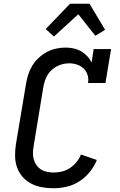

<svg xmlns="http://www.w3.org/2000/svg" viewBox="-20 -997 640 1025"><path d="M266 8Q235 8 204 2.5Q173 -3 147 -16.5Q121 -30 101 -52.5Q81 -75 71 -103.5Q61 -132 60.5 -163.5Q60 -195 65 -227L119 -550Q123 -575 131 -599.5Q139 -624 152.5 -646.5Q166 -669 186.5 -688Q207 -707 230.5 -719.5Q254 -732 279.5 -737.5Q305 -743 330 -743Q352 -743 373 -738.5Q394 -734 412.5 -723.5Q431 -713 445.5 -697.5Q460 -682 469 -664L480 -735H573L543 -554H450Q454 -576 447.5 -596.5Q441 -617 426.5 -631Q412 -645 392 -652Q372 -659 350 -659Q334 -659 318 -655.5Q302 -652 286.5 -644.5Q271 -637 257.5 -625Q244 -613 235 -598.5Q226 -584 220.5 -568Q215 -552 212 -536L159 -214Q156 -196 156 -178Q156 -160 161 -143.5Q166 -127 176 -113.5Q186 -100 200 -91.5Q214 -83 231.5 -79.5Q249 -76 267 -76Q289 -76 311.5 -81.5Q334 -87 353.5 -100Q373 -113 388.5 -132Q404 -151 412 -172L497 -143Q484 -110 460 -80Q436 -50 404.5 -29.5Q373 -9 337 -0.5Q301 8 266 8ZM268 -802 224 -842 354 -977H458L541 -838L489 -806L398 -921Z"/></svg>

Font: Iosevka Etoile Medium
Style: Italic
Weight: 500
Italic angle: -9°
Designer: Belleve Invis
Foundry: Belleve Invis
Version: Version 22.1.2; ttfautohint (v1.8.4)